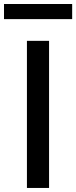

<svg xmlns="http://www.w3.org/2000/svg" viewBox="-53 -929 377 949"><path d="M189.5 -727.1V0H80.1V-727.1ZM303.7 -909.2V-834.5H-33.2V-909.2Z"/></svg>

Font: Karasuma Gothic
Style: Regular
Weight: 500
Designer: Rasmus Andersson / Ryoko Nishizuka
Foundry: Genbu
Version: Version 1.00